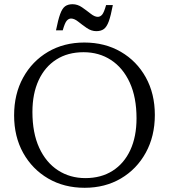

<svg xmlns="http://www.w3.org/2000/svg" viewBox="-20 -882 802 912"><path d="M380.5 -680Q478 -680 553.8 -636Q629.5 -592 672.5 -514.5Q715.5 -437 715.5 -336Q715.5 -235 672.5 -156.8Q629.5 -78.5 554.2 -34.2Q479 10 382 10Q284.5 10 209 -34Q133.5 -78 90.2 -155.5Q47 -233 47 -334Q47 -435.5 90 -513.5Q133 -591.5 208.2 -635.8Q283.5 -680 380.5 -680ZM385.5 -36Q460.5 -36 515 -70.8Q569.5 -105.5 599 -169.2Q628.5 -233 628.5 -320Q628.5 -420 596.2 -490Q564 -560 507.2 -597Q450.5 -634 377 -634Q302 -634 247.5 -599.2Q193 -564.5 163.5 -500.8Q134 -437 134 -350Q134 -250.5 166.2 -180.2Q198.5 -110 255.5 -73Q312.5 -36 385.5 -36ZM516 -858Q506.5 -807.5 496.8 -780.8Q487 -754 473.2 -744Q459.5 -734 437.5 -734Q414 -734 392.2 -749Q370.5 -764 351.8 -779Q333 -794 317.5 -794Q306.5 -794 297.2 -783.8Q288 -773.5 278 -738H246Q256 -788.5 265.8 -815.2Q275.5 -842 289.2 -852Q303 -862 324.5 -862Q348.5 -862 370 -847Q391.5 -832 410.5 -817Q429.5 -802 444.5 -802Q456 -802 465 -812.2Q474 -822.5 484 -858Z"/></svg>

Font: Newsreader Text
Style: Regular
Weight: 400
Designer: Hugues Gentile
Foundry: Production Type
Version: Version 1.002